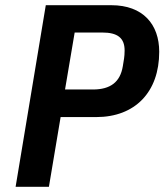

<svg xmlns="http://www.w3.org/2000/svg" viewBox="-20 -718 640 738"><path d="M168 0 213 -268H350C499 -268 592 -364 592 -519C592 -624 530 -698 408 -698H156L40 0ZM267 -593H373C432 -593 459 -572 459 -524C459 -513 458 -500 457 -494L452 -463C442 -403 405 -374 337 -374H230Z"/></svg>

Font: IBM Plex Mono SmBld
Style: Italic
Weight: 600
Italic angle: -9.5°
Monospace: yes
Designer: Mike Abbink, Paul van der Laan, Pieter van Rosmalen
Foundry: Bold Monday
Version: Version 2.004